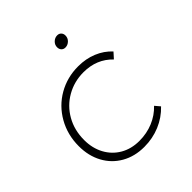

<svg xmlns="http://www.w3.org/2000/svg" viewBox="-194 -836 967 967"><g transform="rotate(-45 289.5 -353.0)"><path d="M49 -235Q49 -316 86.5 -382Q124 -448 188.5 -485Q253 -522 331 -522Q386 -522 432 -503Q478 -484 510 -449L483 -419Q423 -482 329 -482Q263 -482 208 -450.5Q153 -419 121.5 -363.5Q90 -308 90 -238Q90 -180 114.5 -134.5Q139 -89 183 -63.5Q227 -38 284 -38Q337 -38 382.5 -57Q428 -76 461 -111L484 -84Q445 -43 392.5 -21Q340 1 280 1Q212 1 159.5 -29Q107 -59 78 -112.5Q49 -166 49 -235ZM396 -677Q396 -659 383 -646.5Q370 -634 353 -634Q340 -634 332 -642.5Q324 -651 324 -665Q324 -682 337 -694.5Q350 -707 367 -707Q380 -707 388 -698.5Q396 -690 396 -677Z"/></g></svg>

Font: Gontserrat ExtraLight
Style: Italic
Weight: 275
Italic angle: -11.3°
Designer: Julieta Ulanovsky
Foundry: Julieta Ulanovsky
Version: Version 6.001